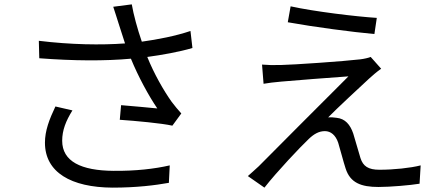

<svg xmlns="http://www.w3.org/2000/svg" viewBox="-20 -818 2040 880"><path d="M524 -709C531 -686 541 -656 553 -619C444 -611 305 -613 158 -631L160 -551C317 -539 461 -538 580 -549C614 -466 662 -378 701 -321C665 -325 591 -331 535 -336L529 -269C601 -264 722 -253 770 -242L811 -298C796 -315 781 -332 767 -351C730 -403 686 -480 655 -557C722 -566 801 -580 862 -598L853 -676C785 -653 702 -637 630 -627C610 -685 592 -751 584 -798L499 -787C508 -761 517 -730 524 -709ZM312 -312 234 -330C206 -271 186 -219 186 -164C186 -28 306 41 496 42C607 42 692 31 754 20L758 -60C688 -44 602 -34 500 -35C352 -36 265 -78 265 -173C265 -221 282 -264 312 -312Z M1312 -789 1299 -716C1421 -694 1596 -671 1696 -662L1707 -736C1612 -742 1421 -765 1312 -789ZM1727 -503 1679 -557C1670 -553 1648 -548 1631 -546C1556 -537 1323 -521 1266 -520C1234 -519 1204 -520 1181 -522L1188 -434C1210 -438 1236 -441 1269 -444C1330 -449 1498 -463 1577 -468C1478 -369 1206 -97 1166 -56C1146 -37 1128 -22 1116 -11L1192 42C1248 -30 1357 -145 1395 -181C1418 -203 1441 -217 1469 -217C1496 -217 1518 -199 1530 -164C1539 -135 1554 -76 1564 -46C1585 20 1635 39 1715 39C1769 39 1861 31 1903 24L1908 -60C1861 -48 1785 -40 1719 -40C1668 -40 1644 -56 1632 -94C1622 -127 1608 -177 1599 -206C1585 -247 1562 -274 1523 -278C1512 -280 1494 -281 1484 -280C1521 -318 1634 -423 1672 -458C1684 -469 1708 -490 1727 -503Z"/></svg>

Font: Microsoft YaHei
Style: Regular
Weight: 400
Designer: Ryoko NISHIZUKA 西塚涼子 (kana, bopomofo & ideographs); Paul D. Hunt (Latin, Greek & Cyrillic); Sandoll Communications 산돌커뮤니
Foundry: Adobe
Version: Version 2.001;hotconv 1.0.111;makeotfexe 2.5.65597